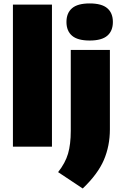

<svg xmlns="http://www.w3.org/2000/svg" viewBox="-20 -834 698 1092"><path d="M53.5 0V-808H275.5V0ZM450.5 238 310.5 145Q351.5 93 367 40Q382.5 -13 382.5 -90V-550H605V-98Q605 -4.5 570.8 75.8Q536.5 156 450.5 238ZM490 -603.5Q421.5 -603.5 389.8 -630.8Q358 -658 358 -709Q358 -760 389.8 -787.2Q421.5 -814.5 490 -814.5Q558.5 -814.5 590.2 -787.2Q622 -760 622 -709Q622 -658 590.2 -630.8Q558.5 -603.5 490 -603.5Z"/></svg>

Font: Encode Sans SemiExpanded SemiExpanded Black
Style: Regular
Weight: 900
Width: 6
Designer: Multiple Designers
Foundry: Impallari Type
Version: Version 3.000; ttfautohint (v1.8.3) -l 8 -r 50 -G 200 -x 14 